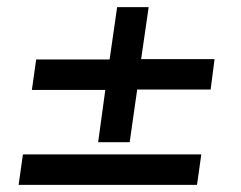

<svg xmlns="http://www.w3.org/2000/svg" viewBox="-20 -517 672 536"><path d="M342 -120H254L274 -266H69L81 -351H286L307 -497H395L374 -352H579L568 -267H363ZM44 -86H542L530 -1H32Z"/></svg>

Font: Rosario
Style: Italic
Weight: 400
Italic angle: -8.05°
Designer: Hector Gatti
Foundry: Omnibus Type
Version: Version 1.201